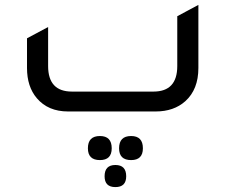

<svg xmlns="http://www.w3.org/2000/svg" viewBox="-20 -454 918 782"><path d="M257 0Q176 0 130 -54Q90 -101 90 -177V-298L176 -344V-185Q176 -81 273 -81H605Q702 -81 702 -185V-388L788 -434V-177Q788 -90 735 -42Q688 0 614 0ZM387 198Q338 198 338 150Q338 100 387 100Q435 100 435 150Q435 198 387 198ZM514 198Q465 198 465 150Q465 100 514 100Q562 100 562 150Q562 198 514 198ZM450 308Q406 308 406 264Q406 218 450 218Q494 218 494 264Q494 308 450 308Z"/></svg>

Font: TajawalTap Med
Style: Regular
Weight: 500
Designer: Boutros Fonts
Foundry: Created by Boutros International 2017
Version: Version 2.700